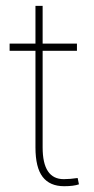

<svg xmlns="http://www.w3.org/2000/svg" viewBox="-20 -623 318 653"><path d="M100.6 -603H125V-474.6H241.7V-450.2H125V-121.6Q125 -13.7 196.8 -13.7Q218.3 -13.7 244.1 -17.6L248.5 3.9Q230.5 10.3 198.2 10.3Q149.4 10.3 125 -21.5Q100.6 -53.2 100.6 -121.6V-450.2H12.7V-474.6H100.6Z"/></svg>

Font: Yantramanav Thin
Style: Regular
Weight: 250
Version: Version 1.001;PS 1.0;hotconv 1.0.72;makeotf.lib2.5.5900; ttf